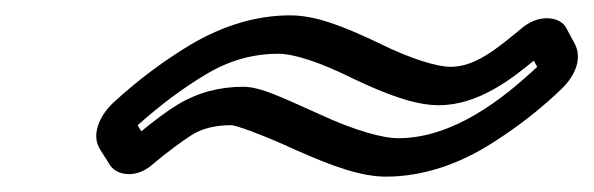

<svg xmlns="http://www.w3.org/2000/svg" viewBox="-20 -478 773 250"><path d="M342.7 -408C361.7 -408 394.7 -398 439 -376C485.2 -354 521.3 -341 551.3 -341C603.3 -341 647 -376 675 -399L679.5 -391C634.7 -349 570.1 -298 498.1 -298C480.1 -298 443.9 -307 396.6 -329C347.3 -351 319.6 -365 296.6 -365C266.6 -365 238.5 -358 211.6 -342C196.8 -333 179.8 -320 163.9 -307L159.3 -315C189.6 -342 218 -363 246.2 -380C277 -399 308.7 -408 342.7 -408ZM358 -458C314 -458 271 -445 228.4 -420C195.3 -400 162 -376 127.2 -344C110.3 -328 97.3 -302 111.2 -282L122 -265C129.4 -250 156.6 -244 178.7 -264C197.6 -280 216.9 -294 229.3 -302C241.8 -310 258.3 -315 281.3 -315C286.3 -315 318.9 -304 364.5 -283C413.8 -261 450.8 -248 482.8 -248C529.8 -248 577.7 -264 621.3 -292C656 -314 685 -337 712 -363C729.2 -380 739.2 -403 727.3 -423L717.1 -442C710.1 -455 684.9 -461 661.4 -443C625.3 -413 598.5 -391 566.5 -391C550.5 -391 517.3 -400 473 -422C426.7 -444 391 -458 358 -458Z"/></svg>

Font: DIN Rundschrift
Style: EngKontKu
Weight: 400
Width: 3
Version: Version 1.027